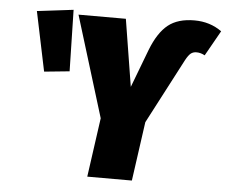

<svg xmlns="http://www.w3.org/2000/svg" viewBox="-51 -774 983 832"><g transform="rotate(5 440.5 -357.5)"><path d="M394 -257 259 -696H465L512 -404L575 -570Q605 -647 647.5 -681Q690 -715 762 -715Q830 -715 881 -678L819 -568Q801 -578 783 -578Q768 -578 758 -570Q748 -562 736 -540L588 -257L552 0H358ZM236 -715 242 -448 132 -437 78 -696Z"/></g></svg>

Font: Fira Sans Condensed Black
Style: Italic
Weight: 900
Width: 3
Italic angle: -8°
Designer: Carrois Corporate & Edenspiekermann AG
Foundry: Carrois Corporate GbR & Edenspiekermann AG
Version: Version 4.203